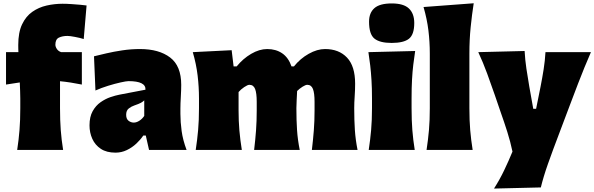

<svg xmlns="http://www.w3.org/2000/svg" viewBox="-20 -899 3562 1151"><path d="M83 0Q92.3 -61 96.9 -119.1Q101.6 -177.2 101.6 -250.5V-308.6Q101.6 -329.6 100.6 -354Q99.6 -378.4 98.6 -404.8L16.1 -392.1V-586.4H90.3Q89.8 -598.1 89.6 -609.1Q89.4 -620.1 89.4 -629.4Q89.4 -704.6 112.3 -752.9Q135.3 -801.3 173.6 -828.1Q211.9 -855 259 -865.7Q306.2 -876.5 355 -876.5Q379.9 -876.5 408.2 -874.5Q436.5 -872.6 461.2 -870.4Q485.8 -868.2 499 -866.2L481.9 -665Q460.4 -671.9 429.7 -677.7Q398.9 -683.6 384.8 -683.6Q354.5 -683.6 333.3 -673.6Q312 -663.6 312 -630.9Q312 -618.7 321 -605.2Q330.1 -591.8 346.7 -586.4H470.7V-392.1Q436 -398.9 403.8 -404.1Q371.6 -409.2 339.8 -412.1V-250.5Q339.8 -177.2 344.2 -119.1Q348.6 -61 358.4 0Z M672.4 16.1Q619.1 16.1 584.7 -6.6Q550.3 -29.3 533.4 -66.7Q516.6 -104 516.6 -147.5Q516.6 -198.7 535.4 -232.4Q554.2 -266.1 582.8 -286.1Q611.3 -306.2 642.1 -316.7Q672.9 -327.1 696.3 -331.5L852.1 -361.3Q855 -412.6 750.5 -412.6Q737.3 -412.6 703.4 -405Q669.4 -397.5 628.2 -384.8Q586.9 -372.1 552.2 -356.4L543.5 -561.5Q573.2 -568.8 617.2 -579.1Q661.1 -589.4 713.4 -597.2Q765.6 -605 819.3 -605Q933.1 -605 999.8 -554.4Q1066.4 -503.9 1066.4 -390.1Q1066.4 -360.4 1064 -318.8Q1061.5 -277.3 1061.5 -248V-216.3Q1061.5 -168 1068.8 -113.8Q1076.2 -59.6 1098.6 0H873.5L854 -86.4H838.9Q822.3 -61.5 796.9 -37.8Q771.5 -14.2 739.7 1Q708 16.1 672.4 16.1ZM782.2 -164.1Q797.9 -164.1 815.2 -175Q832.5 -186 844.7 -204.1V-297.4Q836.9 -289.6 825.2 -283Q813.5 -276.4 786.1 -267.1Q768.1 -261.2 752.2 -249Q736.3 -236.8 736.3 -210.9Q736.3 -186 750.7 -175Q765.1 -164.1 782.2 -164.1Z M1849.6 0Q1856.9 -61 1861.3 -117.4Q1865.7 -173.8 1865.7 -236.8V-288.6Q1865.7 -340.8 1856 -365.7Q1846.2 -390.6 1821.8 -390.6Q1812 -390.6 1793.7 -379.2Q1775.4 -367.7 1761.2 -353.5Q1760.3 -326.7 1758.5 -300.3Q1756.8 -273.9 1756.8 -250.5Q1756.8 -177.2 1760.7 -119.1Q1764.6 -61 1776.9 0H1503.4Q1510.7 -61 1514.9 -117.4Q1519 -173.8 1519 -236.8V-288.6Q1519 -340.8 1509.3 -365.7Q1499.5 -390.6 1475.1 -390.6Q1464.4 -390.6 1443.8 -376.7Q1423.3 -362.8 1410.2 -347.2V-236.8Q1410.2 -173.8 1415 -117.4Q1419.9 -61 1429.7 0H1153.3Q1162.6 -61 1167.7 -119.1Q1172.9 -177.2 1172.9 -250.5V-308.6Q1172.9 -377 1164.8 -445.6Q1156.7 -514.2 1135.7 -586.4L1368.7 -598.1L1380.4 -501H1398.9Q1436.5 -547.4 1485.6 -576.2Q1534.7 -605 1582 -605Q1633.8 -605 1671.4 -579.6Q1709 -554.2 1727.5 -501H1742.2Q1779.8 -547.9 1830.6 -576.4Q1881.3 -605 1928.7 -605Q2011.7 -605 2060.3 -553.7Q2108.9 -502.4 2108.9 -397.5Q2108.9 -358.9 2106.2 -321.3Q2103.5 -283.7 2103.5 -250.5Q2103.5 -177.2 2107.4 -119.1Q2111.3 -61 2123.5 0Z M2190.4 0Q2199.7 -61 2204.8 -119.1Q2210 -177.2 2210 -250.5V-308.6Q2210 -371.1 2207 -418.5Q2204.1 -465.8 2199.5 -505.9Q2194.8 -545.9 2188.5 -586.4L2468.8 -593.3Q2462.4 -551.8 2457.5 -510.7Q2452.6 -469.7 2450 -421.4Q2447.3 -373 2447.3 -308.6V-250.5Q2447.3 -177.2 2451.9 -119.1Q2456.5 -61 2466.3 0ZM2327.6 -641.6Q2256.8 -641.6 2224.6 -667.7Q2192.4 -693.8 2192.4 -769Q2192.4 -821.8 2224.4 -850.1Q2256.3 -878.4 2328.6 -878.4Q2399.9 -878.4 2431.6 -847.9Q2463.4 -817.4 2463.4 -761.2Q2463.4 -691.9 2431.6 -666.7Q2399.9 -641.6 2327.6 -641.6Z M2537.1 0Q2546.4 -61 2551.5 -119.1Q2556.6 -177.2 2556.6 -250.5V-577.6Q2556.6 -647.5 2548.3 -716.1Q2540 -784.7 2519 -856.9L2819.8 -879.4Q2809.1 -811.5 2801.5 -736.1Q2793.9 -660.6 2793.9 -577.6V-250.5Q2793.9 -177.2 2798.8 -119.1Q2803.7 -61 2813.5 0Z M2941.4 231.4Q2976.1 177.2 3002.9 120.8Q3029.8 64.5 3052.2 9.8Q3040 -48.8 3021.2 -108.2Q3002.4 -167.5 2982.4 -223.6L2946.3 -329.1Q2924.8 -391.6 2900.4 -458Q2876 -524.4 2847.2 -586.4L3125 -593.3Q3127.9 -538.6 3135.7 -487.3Q3143.6 -436 3152.8 -381.3L3176.8 -246.6H3193.8L3220.7 -380.4Q3231 -432.6 3239 -483.4Q3247.1 -534.2 3250 -586.4H3522.5Q3502 -539.1 3483.9 -495.1Q3465.8 -451.2 3445.6 -398.4Q3425.3 -345.7 3397.5 -272L3335.4 -107.4Q3293 3.9 3265.1 82.8Q3237.3 161.6 3222.2 224.6Z"/></svg>

Font: Pinar-DS1-FD Black
Style: Regular
Weight: 900
Designer: Amin Abedi
Version: Version 2.000